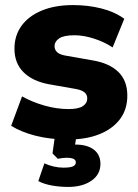

<svg xmlns="http://www.w3.org/2000/svg" viewBox="-20 -539 546 757"><path d="M250 11Q179 11 121.5 -3.5Q64 -18 24 -43L67 -159Q106 -137 154.5 -123Q203 -109 251 -109Q289 -109 306.5 -120.5Q324 -132 324 -151Q324 -166 313 -175Q302 -184 280 -188L172 -207Q108 -219 72.5 -254.5Q37 -290 37 -347Q37 -399 65 -437.5Q93 -476 145 -497.5Q197 -519 268 -519Q326 -519 378.5 -506Q431 -493 470 -465L424 -352Q393 -373 351.5 -386.5Q310 -400 274 -400Q231 -400 213 -387.5Q195 -375 195 -357Q195 -343 205 -333.5Q215 -324 237 -320L345 -301Q411 -290 446.5 -255.5Q482 -221 482 -162Q482 -107 452.5 -68.5Q423 -30 371 -9.5Q319 11 250 11ZM249 198Q216 198 185 192.5Q154 187 131 175L155 105Q172 113 191.5 117.5Q211 122 230 122Q256 122 267.5 117Q279 112 279 101Q279 83 243 83Q235 83 227 84Q219 85 208 87L187 66L199 -20H284L272 57L231 40Q242 35 254.5 33Q267 31 277 31Q324 31 350 51Q376 71 376 107Q376 149 340.5 173.5Q305 198 249 198Z"/></svg>

Font: Mulish ExtraLight Black
Style: Regular
Weight: 900
Version: Version 3.603